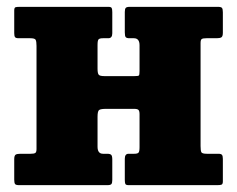

<svg xmlns="http://www.w3.org/2000/svg" viewBox="-20 -540 692 560"><path d="M565 -114Q565 -101 567.2 -96.2Q569.5 -91.5 583 -91.5H617Q625 -91.5 627.5 -88.2Q630 -85 630 -76.5V-11Q630 -3 626.2 -1.5Q622.5 0 614.5 0H355Q347 0 345.5 -3.8Q344 -7.5 344 -15.5V-77Q344 -91.5 355 -91.5H371.5Q381 -91.5 384 -94.8Q387 -98 387 -111V-207Q387 -216 384 -219.2Q381 -222.5 371.5 -222.5H289Q274 -222.5 269.2 -219.2Q264.5 -216 264.5 -199.5V-112Q264.5 -91.5 280.5 -91.5H292.5Q301 -91.5 304.2 -88.5Q307.5 -85.5 307.5 -74.5V-15Q307.5 -6 304.8 -3Q302 0 293.5 0H35.5Q26.5 0 24 -3.2Q21.5 -6.5 21.5 -16V-75.5Q21.5 -86 25.5 -88.8Q29.5 -91.5 39.5 -91.5H69.5Q79 -91.5 82.8 -93.8Q86.5 -96 86.5 -105.5V-406Q86.5 -419 84 -423.8Q81.5 -428.5 68.5 -428.5H34.5Q26 -428.5 23.8 -431.8Q21.5 -435 21.5 -443.5V-509Q21.5 -517.5 25 -518.8Q28.5 -520 37 -520H296.5Q304 -520 305.8 -516.5Q307.5 -513 307.5 -504.5V-443Q307.5 -428.5 296 -428.5H280.5Q270.5 -428.5 267.5 -425.2Q264.5 -422 264.5 -409V-339.5Q264.5 -326.5 267.8 -322.2Q271 -318 284.5 -318H372Q383 -318 385 -319.8Q387 -321.5 387 -333V-408Q387 -428.5 370.5 -428.5H358Q349.5 -428.5 346.8 -431.5Q344 -434.5 344 -445.5V-505Q344 -514 346.8 -517Q349.5 -520 358 -520H616Q625 -520 627.5 -516.8Q630 -513.5 630 -504V-444.5Q630 -434 625.8 -431.2Q621.5 -428.5 612 -428.5H582Q572 -428.5 568.5 -426.2Q565 -424 565 -414.5Z"/></svg>

Font: Besley* Narrow Heavy
Style: Regular
Weight: 800
Width: 4
Designer: Owen Earl
Foundry: indestructible type*
Version: Version 3.000; ttfautohint (v1.8.3)